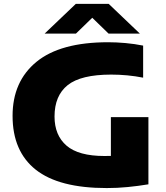

<svg xmlns="http://www.w3.org/2000/svg" viewBox="-20 -970 866 1000"><path d="M536 9.5Q287 9.5 166.2 -86.2Q45.5 -182 45.5 -366.5Q45.5 -546 170 -648Q294.5 -750 543 -750Q585.5 -750 633.2 -745.8Q681 -741.5 725.5 -732.5V-565.5Q685.5 -573.5 643.2 -577.5Q601 -581.5 559 -581.5Q401.5 -581.5 332.8 -526.8Q264 -472 264 -363Q264 -265.5 326.5 -211.5Q389 -157.5 524 -157.5Q540.5 -157.5 557.5 -158V-360H753V-10Q698.5 -1 645 4.2Q591.5 9.5 536 9.5ZM212.5 -795 375 -950H546L708.5 -795H545.5L460.5 -877.5L375.5 -795Z"/></svg>

Font: Encode Sans Exp XBd
Style: Regular
Weight: 800
Width: 7
Designer: Multiple Designers
Foundry: Impallari Type
Version: Version 3.002; ttfautohint (v1.8.3) -l 8 -r 50 -G 200 -x 14 